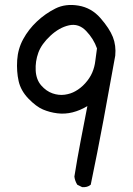

<svg xmlns="http://www.w3.org/2000/svg" viewBox="-20 -766 540 780"><path d="M313.5 -5.9 293.9 -15.6Q284.2 -31.2 282.2 -48.8Q293.9 -122.1 307.6 -193.4Q321.3 -264.6 335 -335Q305.7 -317.4 274.9 -309.6Q244.1 -301.8 212.9 -305.7Q181.6 -309.6 154.3 -321.3Q127 -333 95.7 -365.2Q64.5 -397.5 55.7 -436.5Q46.9 -475.6 49.8 -521.5Q52.7 -567.4 74.2 -606.9Q95.7 -646.5 129.9 -678.7Q164.1 -710.9 205.1 -731.4Q246.1 -752 298.8 -743.2Q351.6 -734.4 388.2 -692.4Q424.8 -650.4 438.5 -615.7Q452.1 -581.1 448.2 -540Q424.8 -409.2 400.4 -278.3Q376 -147.5 348.6 -15.6Q335 -3.9 313.5 -5.9ZM286.1 -395.5Q307.6 -407.2 326.2 -427.7Q344.7 -448.2 354.5 -470.7Q364.3 -493.2 367.2 -518.6Q370.1 -543.9 374 -569.3Q360.4 -608.4 330.1 -640.1Q299.8 -671.9 260.3 -663.1Q220.7 -654.3 184.6 -620.6Q148.4 -586.9 135.7 -551.8Q123 -516.6 125 -479.5Q127 -442.4 147.5 -418.9Q168 -395.5 193.4 -386.7Q218.8 -377.9 243.2 -381.3Q267.6 -384.8 286.1 -395.5Z"/></svg>

Font: NaikaiFont
Style: Regular-Lite
Weight: 400
Version: Version 1.67